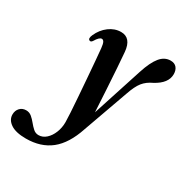

<svg xmlns="http://www.w3.org/2000/svg" viewBox="-283 -577 915 952"><g transform="rotate(30 174.5 -101.0)"><path d="M319 -323Q339.5 -386.5 364.5 -417Q389.5 -447.5 424 -447.5Q447 -447.5 458.8 -433.2Q470.5 -419 470.5 -396Q470.5 -344.5 404.5 -309Q371.5 -294 352 -269.8Q332.5 -245.5 315.5 -195.5L224 60.5Q192 157 135.8 201.8Q79.5 246.5 -5.5 246.5Q-63.5 246.5 -93 226.5Q-122.5 206.5 -122.5 176Q-122.5 153.5 -108.8 138.8Q-95 124 -73 124Q-55 124 -41.2 135.5Q-27.5 147 -15.5 162Q-3.5 177 9.8 188.8Q23 200.5 40 200.5Q63.5 200.5 82.8 183.2Q102 166 113.2 138Q124.5 110 124.5 78Q124.5 61 122.2 23Q120 -15 116.2 -64.2Q112.5 -113.5 108.5 -164.5Q104.5 -215.5 100.8 -259.2Q97 -303 94.5 -329Q92 -352.5 87 -361.5Q82 -370.5 74 -370.5Q60 -370.5 41.5 -339.5Q34 -328 25 -332.5Q13.5 -338.5 24 -362Q41 -400.5 72.5 -424Q104 -447.5 140.5 -447.5Q198 -447.5 205 -371.5Q208 -339.5 211.8 -283.2Q215.5 -227 219.5 -161.8Q223.5 -96.5 226.5 -37.5Z"/></g></svg>

Font: Fraunces 144pt S050 SemiBold
Style: Italic
Weight: 600
Italic angle: -16°
Version: Version 1.000; ttfautohint (v1.8.3)